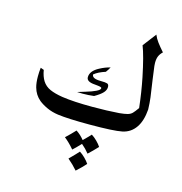

<svg xmlns="http://www.w3.org/2000/svg" viewBox="-120 -675 1001 1054"><g transform="rotate(15 381.0 -148.0)"><path d="M672 -415 673 -397Q679 -348 683 -322Q693 -257 697 -225Q701 -193 702 -157Q697 -92 671 -54Q644 -14 597 -4Q549 6 411 6Q290 6 231 -2Q196 -7 167.5 -20Q139 -33 119 -49Q88 -75 77 -115Q70 -140 70 -177Q70 -201 73 -226L92 -219Q98 -183 113 -159Q129 -134 157 -121.5Q185 -109 229 -102Q296 -92 402 -92Q487 -92 554 -97Q585 -100 600.5 -104.5Q616 -109 625.5 -118.5Q635 -128 652 -152Q642 -241 626 -320Q602 -437 581 -490L639 -566Q647 -546 661.5 -526.5Q676 -507 699 -481Q685 -468 678.5 -453Q672 -438 672 -415ZM396 -152Q365 -148 331 -148Q310 -148 300 -149Q309 -152 344.5 -162.5Q380 -173 401.5 -183.5Q423 -194 423 -203Q423 -208 414.5 -210Q406 -212 384 -214Q336 -217 336 -243Q336 -279 384 -304Q414 -320 443 -327Q436 -313 424 -297Q383 -284 360 -265Q360 -241 410 -241Q437 -241 447 -237.5Q457 -234 457 -219Q457 -202 443 -186.5Q429 -171 396 -152ZM443 163Q424 139 400 119L375 145L356 163Q328 130 300 108Q328 82 352 56Q376 71 398 98Q398 98 425 71L439 56Q455 66 470.5 81.5Q486 97 495 111Q467 141 443 163ZM404 270Q380 242 349 216Q387 178 400 163Q416 173 431.5 188.5Q447 204 456 218Q437 240 404 270Z"/></g></svg>

Font: Mirza
Style: Regular
Weight: 400
Designer: Arabic design by Kourosh Beigpour, Latin design by Eduardo Tunni, engineering by Lasse Fister
Version: Version 1.000